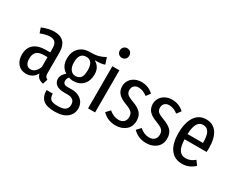

<svg xmlns="http://www.w3.org/2000/svg" viewBox="-118 -1323 2575 2081"><g transform="rotate(30 1169.5 -282.5)"><path d="M411 -49 392 12Q355 6 333.5 -11.5Q312 -29 303 -64Q260 12 177 12Q112 12 73.5 -31.5Q35 -75 35 -147Q35 -231 87 -275.5Q139 -320 238 -320H290V-368Q290 -420 269.5 -444Q249 -468 206 -468Q155 -468 87 -441L65 -503Q146 -538 217 -538Q298 -538 337.5 -494.5Q377 -451 377 -372V-112Q377 -84 385 -70.5Q393 -57 411 -49ZM290 -138V-261H248Q185 -261 155.5 -234Q126 -207 126 -151Q126 -103 144 -78.5Q162 -54 195 -54Q257 -54 290 -138Z M873 -504Q850 -494 821.5 -491Q793 -488 749 -488Q826 -446 826 -354Q826 -273 781 -224.5Q736 -176 657 -176Q628 -176 604 -186Q594 -178 588.5 -164.5Q583 -151 583 -136Q583 -114 595 -101.5Q607 -89 638 -89H696Q745 -89 782 -70Q819 -51 838.5 -18.5Q858 14 858 53Q858 125 804.5 168.5Q751 212 650 212Q546 212 502.5 171.5Q459 131 459 53H537Q537 102 561 122.5Q585 143 651 143Q715 143 743 121.5Q771 100 771 59Q771 -19 679 -19H642Q570 -19 537 -45.5Q504 -72 504 -117Q504 -165 556 -207Q479 -254 479 -355Q479 -438 528 -488Q577 -538 655 -538Q725 -538 765 -549Q805 -560 847 -583ZM566 -355Q566 -301 589 -268Q612 -235 653 -235Q697 -235 718 -263Q739 -291 739 -356Q739 -475 654 -475Q610 -475 588 -446Q566 -417 566 -355Z M1036 -527V0H948V-527ZM1050 -716Q1050 -691 1033.5 -674Q1017 -657 991 -657Q965 -657 948.5 -674Q932 -691 932 -716Q932 -742 948.5 -759.5Q965 -777 991 -777Q1018 -777 1034 -760Q1050 -743 1050 -716Z M1459 -479 1421 -428Q1393 -449 1367 -459.5Q1341 -470 1312 -470Q1277 -470 1256.5 -450.5Q1236 -431 1236 -397Q1236 -364 1256 -345Q1276 -326 1332 -306Q1404 -280 1438 -244Q1472 -208 1472 -146Q1472 -71 1421.5 -29.5Q1371 12 1296 12Q1196 12 1129 -57L1175 -106Q1231 -57 1294 -57Q1334 -57 1358 -79Q1382 -101 1382 -141Q1382 -168 1373 -185Q1364 -202 1342 -216Q1320 -230 1278 -245Q1208 -271 1178 -306.5Q1148 -342 1148 -394Q1148 -434 1168.5 -467Q1189 -500 1226 -519Q1263 -538 1310 -538Q1397 -538 1459 -479Z M1842 -479 1804 -428Q1776 -449 1750 -459.5Q1724 -470 1695 -470Q1660 -470 1639.5 -450.5Q1619 -431 1619 -397Q1619 -364 1639 -345Q1659 -326 1715 -306Q1787 -280 1821 -244Q1855 -208 1855 -146Q1855 -71 1804.5 -29.5Q1754 12 1679 12Q1579 12 1512 -57L1558 -106Q1614 -57 1677 -57Q1717 -57 1741 -79Q1765 -101 1765 -141Q1765 -168 1756 -185Q1747 -202 1725 -216Q1703 -230 1661 -245Q1591 -271 1561 -306.5Q1531 -342 1531 -394Q1531 -434 1551.5 -467Q1572 -500 1609 -519Q1646 -538 1693 -538Q1780 -538 1842 -479Z M2297 -233H2021Q2025 -138 2052.5 -99Q2080 -60 2131 -60Q2164 -60 2190 -70.5Q2216 -81 2244 -104L2283 -51Q2217 12 2128 12Q2034 12 1982 -57.5Q1930 -127 1930 -258Q1930 -389 1979.5 -463.5Q2029 -538 2119 -538Q2206 -538 2252.5 -472.5Q2299 -407 2299 -279Q2299 -257 2297 -233ZM2214 -305Q2214 -391 2191 -430Q2168 -469 2119 -469Q2075 -469 2050 -429.5Q2025 -390 2021 -298H2214Z"/></g></svg>

Font: Fira Sans Extra Condensed
Style: Regular
Weight: 400
Width: 1
Designer: Carrois Corporate & Edenspiekermann AG
Foundry: Carrois Corporate GbR & Edenspiekermann AG
Version: Version 4.203